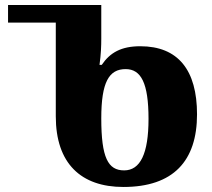

<svg xmlns="http://www.w3.org/2000/svg" viewBox="-20 -734 842 764"><path d="M471 10C670 10 764 -94 764 -279C764 -455 689 -550 538 -550C463 -550 418 -525 385 -476H376C382 -519 383 -553 383 -580V-714H12V-644H202V-271C202 -84 302 10 471 10ZM474 -56C410 -56 383 -106 383 -263C383 -408 414 -459 480 -459C541 -459 571 -404 571 -261C571 -122 538 -56 474 -56Z"/></svg>

Font: Noto Serif Georgian Extra
Style: Regular
Weight: 800
Designer: Monotype Design Team
Foundry: Monotype Imaging Inc.
Version: Version 1.901